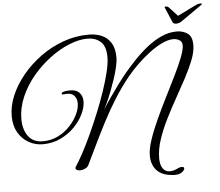

<svg xmlns="http://www.w3.org/2000/svg" viewBox="-69 -1006 1407 1228"><g transform="rotate(-5 634.5 -392.0)"><path d="M1001 147Q926 144 890.5 107.5Q855 71 855 9Q855 -32 874.5 -90.5Q894 -149 925 -216.5Q956 -284 990.5 -352.5Q1025 -421 1056 -484Q1087 -547 1106.5 -597Q1126 -647 1126 -675Q1126 -698 1108 -708.5Q1090 -719 1070 -719Q1036 -719 995.5 -699.5Q955 -680 913.5 -648.5Q872 -617 834.5 -580.5Q797 -544 769 -510Q718 -448 672 -375Q626 -302 587 -226.5Q548 -151 515.5 -83Q483 -15 458 36Q451 50 434.5 57.5Q418 65 403 65Q390 65 381 59.5Q372 54 375 43Q396 12 424 -39.5Q452 -91 481.5 -155Q511 -219 539.5 -288.5Q568 -358 590.5 -424.5Q613 -491 626.5 -547Q640 -603 640 -641Q640 -711 607 -740.5Q574 -770 521 -770Q468 -770 405 -744.5Q342 -719 281 -673.5Q220 -628 169 -567.5Q118 -507 87.5 -436.5Q57 -366 57 -292Q57 -227 88.5 -184Q120 -141 182 -141Q235 -141 279.5 -163Q324 -185 356.5 -220Q389 -255 407 -293Q425 -331 425 -363Q425 -392 409.5 -411Q394 -430 362 -430Q352 -430 346 -429Q340 -428 335 -428Q328 -428 328 -435Q328 -439 332 -441Q336 -443 338 -444Q351 -448 362 -449Q373 -450 383 -450Q424 -450 443.5 -428Q463 -406 463 -372Q463 -336 442.5 -292.5Q422 -249 384.5 -210.5Q347 -172 295 -147Q243 -122 180 -122Q132 -122 90 -145.5Q48 -169 22.5 -213Q-3 -257 -3 -319Q-3 -383 25 -449.5Q53 -516 104 -578Q155 -640 222.5 -689Q290 -738 369 -766.5Q448 -795 533 -795Q578 -795 615 -779.5Q652 -764 674.5 -729Q697 -694 697 -635Q697 -608 688.5 -571.5Q680 -535 666.5 -495Q653 -455 638.5 -417.5Q624 -380 610.5 -351Q597 -322 590 -308Q608 -338 635 -377.5Q662 -417 692 -457.5Q722 -498 749 -531Q781 -569 820 -610Q859 -651 903.5 -686.5Q948 -722 996.5 -744Q1045 -766 1095 -766Q1135 -766 1164.5 -745.5Q1194 -725 1194 -671Q1194 -628 1173.5 -575.5Q1153 -523 1121 -463Q1089 -403 1053.5 -340Q1018 -277 986 -212.5Q954 -148 933.5 -86Q913 -24 913 33Q913 74 929 97.5Q945 121 975 121Q997 121 1024 108Q1033 103 1040.5 101.5Q1048 100 1052 100Q1067 100 1067 111Q1067 122 1049 135Q1031 148 1001 147ZM1096 -816Q1079 -816 1073 -830L1037 -915Q1036 -917 1034 -921.5Q1032 -926 1032 -927Q1032 -931 1040 -931Q1051 -931 1058 -924L1113 -865L1231 -923Q1247 -931 1261 -931Q1272 -931 1272 -927Q1272 -926 1268.5 -923.5Q1265 -921 1263 -919L1130 -826Q1115 -816 1096 -816Z"/></g></svg>

Font: Great Vibes
Style: Regular
Weight: 400
Designer: Robert E. Leuschke, Viktoriya Grabowska, Viviana Monsalve, Eben Sorkin
Foundry: Robert E. Leuschke
Version: Version 1.103; ttfautohint (v1.8.4.7-5d5b)